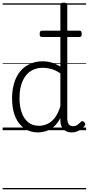

<svg xmlns="http://www.w3.org/2000/svg" viewBox="-20 -981 669 1447"><path d="M265 17Q210 17 166 -12Q122 -41 96.5 -98Q71 -155 71 -238Q71 -288 80.5 -331Q90 -374 109 -408.5Q128 -443 156 -467.5Q184 -492 221 -505.5Q258 -519 303 -519Q336 -519 368.5 -509.5Q401 -500 435 -480V-942Q435 -952 441.5 -956.5Q448 -961 461 -961Q475 -961 481 -956.5Q487 -952 487 -942V-91Q487 -60 498 -45Q509 -30 531 -30Q541 -30 551 -33.5Q561 -37 570.5 -45Q580 -53 590 -63Q596 -69 602.5 -68Q609 -67 615 -60Q621 -54 622.5 -47.5Q624 -41 619 -34Q608 -19 592 -7.5Q576 4 558 10.5Q540 17 522 17Q493 17 473.5 5.5Q454 -6 444.5 -26.5Q435 -47 435 -75Q435 -79 435 -83.5Q435 -88 435 -92Q412 -47 382.5 -23.5Q353 0 322.5 8.5Q292 17 265 17ZM127 -242Q127 -180 143.5 -133Q160 -86 192.5 -59.5Q225 -33 274 -33Q306 -33 336.5 -46.5Q367 -60 392.5 -92.5Q418 -125 435 -181V-428Q400 -452 367.5 -461Q335 -470 302 -470Q270 -470 243 -460.5Q216 -451 194.5 -432Q173 -413 158 -385.5Q143 -358 135 -322Q127 -286 127 -242ZM298 -702Q286 -702 282.5 -708.5Q279 -715 279 -724Q279 -736 282.5 -743Q286 -750 298 -750H577Q589 -750 592.5 -743Q596 -736 596 -724Q596 -715 592.5 -708.5Q589 -702 577 -702ZM0 436H629V446H0ZM0 -20H629V0H0ZM0 -505H629V-500H0ZM0 -956H629V-946H0Z"/></svg>

Font: Playwrite HU Guides
Style: Regular
Weight: 400
Designer: Veronika Burian, José Scaglione
Foundry: TypeTogether
Version: Version 1.003